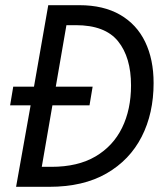

<svg xmlns="http://www.w3.org/2000/svg" viewBox="-20 -720 640 740"><path d="M42 0 98 -314H19L31 -386H111L166 -700H286Q379 -700 443 -663Q507 -626 539.5 -558.5Q572 -491 572 -400Q572 -283 526 -193Q480 -103 390.5 -51.5Q301 0 170 0ZM141 -77H178Q280 -77 348 -117Q416 -157 450.5 -227.5Q485 -298 485 -391Q485 -499 435 -561Q385 -623 272 -623H236L195 -386H337L325 -314H182Z"/></svg>

Font: DM Mono
Style: Italic
Weight: 400
Italic angle: -10°
Designer: Colophon Foundry
Foundry: Colophon Foundry
Version: Version 1.000; ttfautohint (v1.8.2.53-6de2)